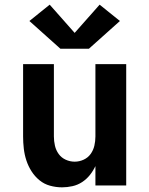

<svg xmlns="http://www.w3.org/2000/svg" viewBox="-20 -795 640 823"><path d="M246 8Q220 8 194.5 1Q169 -6 149 -22.5Q129 -39 115 -61Q101 -83 93 -107.5Q85 -132 82 -158Q79 -184 79 -210V-520H211V-210Q211 -190 215.5 -170.5Q220 -151 231.5 -135Q243 -119 261.5 -110.5Q280 -102 300 -102Q320 -102 338.5 -110.5Q357 -119 368.5 -135Q380 -151 384.5 -170.5Q389 -190 389 -210V-520H521V0H389V-83Q379 -62 365 -44.5Q351 -27 332 -14.5Q313 -2 290.5 3Q268 8 246 8ZM239 -586 106 -705 193 -775 300 -654 407 -775 494 -705 418 -637 361 -586Z"/></svg>

Font: Iosevka Custom XBdEx
Style: Regular
Weight: 800
Width: 7
Monospace: yes
Designer: Belleve Invis
Foundry: Belleve Invis
Version: Version 11.2.4; ttfautohint (v1.8.4)